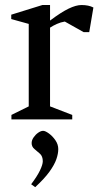

<svg xmlns="http://www.w3.org/2000/svg" viewBox="-20 -482 406 775"><path d="M26.1 0V-18.1L96 -52.6V-385.5L25.4 -405.1V-422.7L151 -461.7H182V-399Q226.3 -432.3 256.6 -447Q287 -461.7 309 -461.7Q338 -461.7 357 -451.7L340.2 -352.3H317.6L241.6 -395Q225.2 -392.4 209.6 -385.4Q194 -378.4 182 -370.4V-52.6L271.6 -18.1V0ZM122.1 273.5 105.7 261.7Q129.9 229.9 141.3 206Q152.7 182.2 152.7 169Q152.7 149.1 141.5 138.8Q130.3 128.6 119 119.4Q107.7 110.2 107.7 95.6Q107.7 84.2 115.4 72.9Q123 61.6 134 53.8Q145 46.1 154.1 46.1Q162.8 46.1 177.5 56.8Q192.2 67.5 203.7 84.2Q215.2 100.9 215.2 119.9Q215.2 138.4 207.5 160.6Q199.9 182.7 179.9 210.7Q159.9 238.6 122.1 273.5Z"/></svg>

Font: Ancizar Serif Light
Style: Regular
Weight: 300
Designer: Cesar Puertas, Viviana Monsalve, Julian Moncada, Julian Prieto, Jose Castro, Felipe Aragon, Mariel Hernandez, Sara Alarc
Version: Version 8.100